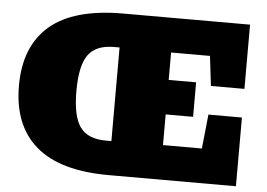

<svg xmlns="http://www.w3.org/2000/svg" viewBox="-53 -848 1280 920"><g transform="rotate(5 586.5 -388.5)"><path d="M502 0Q267.1 0 151.4 -99.4Q35.6 -198.7 35.6 -389.6Q35.6 -580.1 151.1 -678.7Q266.6 -777.3 502.4 -777.3H1113.3V-468.3H952.1L935.1 -611.3H748V-479.5H879.9V-313.5H748V-166H935.1L952.1 -330.6H1113.3V0ZM473.1 -163.6H500V-613.8H473.1Q386.2 -613.8 349.1 -561.8Q312 -509.8 312 -388.2Q312 -267.1 349.1 -215.3Q386.2 -163.6 473.1 -163.6Z"/></g></svg>

Font: Bevan
Style: Regular
Weight: 400
Designer: Vernon Adams
Foundry: Vernon Adams
Version: Version 2.100; ttfautohint (v1.8.3)